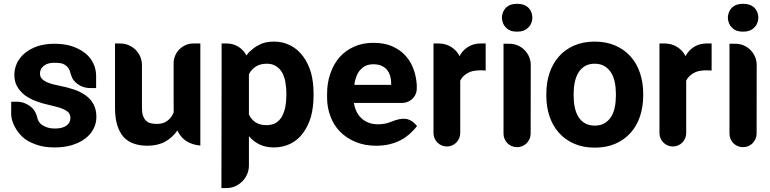

<svg xmlns="http://www.w3.org/2000/svg" viewBox="-20 -753 3978 992"><path d="M462.9 -214.8Q478 -187.5 478 -148.9Q478 -114.3 462.4 -85.9Q447.8 -57.6 418.9 -36.1Q404.8 -25.4 387.7 -17.3Q370.6 -9.3 350.6 -2.9Q311 8.8 261.2 8.8Q205.1 8.8 164.6 -6.8Q144 -14.2 126.5 -23.7Q108.9 -33.2 94.7 -46.9Q77.6 -63.5 66.4 -80.8Q55.2 -98.1 48.8 -114Q42.5 -129.9 40 -143.1Q37.6 -156.2 37.6 -165L38.1 -227.5H65.9Q89.8 -227.5 110.8 -218.5Q131.8 -209.5 147.9 -193.8Q165 -175.3 171.9 -148.4Q172.9 -143.6 174.3 -138.7Q175.8 -133.8 177.7 -130.4Q185.1 -115.7 198.2 -106.9Q210.9 -98.6 228 -93.3Q244.6 -88.9 263.7 -88.9Q303.7 -88.9 323.7 -104.5Q343.8 -119.1 343.8 -143.6Q343.8 -154.8 339.4 -163.6Q335.4 -172.9 323.7 -180.2Q317.4 -184.6 309.3 -188.2Q301.3 -191.9 291 -195.8Q280.8 -199.2 267.3 -202.4Q253.9 -205.6 238.3 -209.5Q217.8 -213.9 199.7 -219.2Q181.6 -224.6 164.6 -231Q147.9 -237.3 133.3 -245.4Q118.7 -253.4 106 -262.7Q94.2 -272.5 84.5 -283.7Q74.7 -294.9 67.9 -307.6Q54.2 -332 54.2 -366.2Q54.2 -397.5 67.9 -427.7Q83 -457.5 108.4 -478.5Q135.3 -501 173.8 -514.2Q212.9 -526.9 260.3 -526.9Q312 -526.9 350.6 -514.6Q370.6 -507.8 387.5 -499.3Q404.3 -490.7 418.5 -479.5Q446.3 -458 461.4 -427.2Q475.6 -398.4 476.6 -364.3V-297.9H447.3Q420.4 -297.9 398.2 -308.6Q376 -319.3 360.8 -337.9Q358.4 -340.3 355.7 -345.2Q353 -350.1 350.6 -356.2Q348.1 -362.3 345.9 -368.7Q343.8 -375 342.3 -380.9Q339.8 -390.6 334.2 -399.7Q328.6 -408.7 318.8 -415.5Q307.6 -423.8 293.9 -426.3Q280.3 -428.7 259.8 -428.7Q225.1 -428.7 206.1 -412.6Q186.5 -397.5 186.5 -372.6Q186.5 -360.8 191.9 -352.5Q196.3 -343.8 208 -336.4Q213.4 -332.5 220.7 -329.1Q228 -325.7 237.8 -322.3Q247.1 -319.3 258.3 -316.4Q269.5 -313.5 282.7 -311Q323.7 -303.2 360.8 -291Q378.9 -285.2 394 -277.3Q409.2 -269.5 422.4 -260.3Q435.5 -251 445.6 -239.5Q455.6 -228 462.9 -214.8Z M1015.1 -528.3V-1Q980 -3.9 952.1 -18.6Q916 -37.6 896.5 -79.1Q871.6 -42.5 833 -21Q794.4 0 741.2 0Q702.6 0 672.4 -10.7Q641.1 -21 619.1 -44.4Q597.7 -68.4 585.9 -106Q574.2 -143.1 574.2 -198.2V-528.3H601.6Q624.5 -528.3 645 -519.5Q665.5 -510.7 680.7 -495.6Q695.8 -480.5 704.6 -460.2Q713.4 -439.9 713.4 -416.5V-198.2Q713.4 -185.5 714.6 -174.6Q715.8 -163.6 718.8 -155.3Q724.6 -138.7 734.4 -129.4Q744.6 -119.6 758.8 -116.2Q772.5 -112.8 791.5 -112.8Q824.2 -112.8 844.7 -128.9Q866.2 -144.5 877.4 -172.4Q877.4 -172.4 877.4 -183.6Q877.4 -194.8 877.2 -212.6Q877 -230.5 877 -253.4Q877 -276.4 877 -299.8V-425.8Q877 -446.8 885 -465.6Q893.1 -484.4 907 -498.3Q920.9 -512.2 939.5 -520.3Q958 -528.3 979.5 -528.3Z M1151.9 -528.3Q1185.1 -528.3 1212.2 -511.2Q1239.3 -494.1 1253.4 -466.3Q1253.9 -466.8 1257.3 -471.9Q1260.7 -477.1 1268.6 -484.9Q1276.4 -492.7 1288.3 -502.2Q1300.3 -511.7 1317.4 -520.5Q1334 -529.8 1353.3 -533.9Q1372.6 -538.1 1394.5 -538.1Q1443.4 -538.1 1481.4 -517.6Q1501 -507.8 1516.8 -493.7Q1532.7 -479.5 1545.9 -461.9Q1559.1 -444.3 1569.3 -423.1Q1579.6 -401.9 1586.9 -377.4Q1600.1 -328.1 1600.1 -270.5V-260.7Q1600.1 -200.7 1586.9 -150.9Q1572.3 -101.6 1545.9 -65.9Q1532.7 -47.9 1516.8 -34.4Q1501 -21 1481.4 -10.7Q1441.4 8.8 1394 8.8Q1354.5 8.8 1321.8 -6.3Q1291 -20.5 1266.1 -49.3V101.6Q1266.1 126 1256.8 147.2Q1247.6 168.5 1231.7 184.3Q1215.8 200.2 1194.6 209.5Q1173.3 218.8 1148.9 218.8H1124L1125 -391.1V-528.3ZM1266.1 -161.6Q1278.3 -134.8 1301.8 -120.1Q1324.2 -106.4 1356.9 -106.4Q1385.3 -106.4 1404.8 -117.7Q1423.8 -129.4 1436.5 -150.4Q1448.2 -172.9 1454.1 -199.7Q1459.5 -229.5 1459.5 -260.7V-270.5Q1459.5 -287.1 1458 -302Q1456.5 -316.9 1454.1 -331.1Q1448.7 -358.4 1437 -379.4Q1424.8 -399.9 1405.3 -411.6Q1387.2 -423.8 1358.4 -423.8Q1324.2 -423.8 1301.8 -409.2Q1278.3 -394 1266.1 -369.1Z M2134.8 -102.1Q2131.8 -97.7 2126.7 -91.8Q2121.6 -85.9 2115.7 -79.8Q2109.9 -73.7 2104 -68.1Q2098.1 -62.5 2093.8 -58.6Q2084 -50.3 2073.2 -42.7Q2062.5 -35.2 2049.8 -28.8Q2037.1 -22 2022.9 -16.8Q2008.8 -11.7 1993.2 -7.8Q1977.5 -3.9 1960.2 -2Q1942.9 0 1924.3 0Q1864.3 0 1817.9 -19.5Q1793.9 -29.3 1773.9 -42.5Q1753.9 -55.7 1737.3 -72.3Q1704.1 -106 1687.5 -151.4Q1669.9 -196.8 1669.9 -248.5V-267.1Q1669.9 -296.4 1674.1 -322.8Q1678.2 -349.1 1687 -373.5Q1704.1 -422.9 1734.4 -457.5Q1765.1 -492.2 1810.1 -512.2Q1853.5 -531.7 1909.7 -531.7Q1965.8 -531.7 2006.8 -513.7Q2028.3 -503.9 2045.9 -491.5Q2063.5 -479 2077.6 -462.4Q2092.3 -445.8 2103 -426Q2113.8 -406.2 2121.1 -382.8Q2130.4 -352.1 2133.3 -315.4V-290.5Q2132.3 -275.9 2126 -263.2Q2119.6 -250.5 2109.4 -241.2Q2099.1 -231.9 2085.9 -226.6Q2072.8 -221.2 2058.1 -221.2H1808.6Q1810.5 -208.5 1814 -197.3Q1817.4 -186 1822.3 -176.3Q1832.5 -155.3 1848.6 -141.1Q1863.3 -127 1885.7 -118.7Q1905.8 -110.8 1933.6 -110.8Q1971.2 -110.8 2002.9 -124.5Q2025.4 -133.8 2042.7 -137.2Q2060.1 -140.6 2074 -139.2Q2087.9 -137.7 2099.1 -132.1Q2110.4 -126.5 2120.1 -117.2ZM1821.3 -357.9Q1817.4 -348.1 1814.7 -337.4Q1812 -326.7 1810.5 -314.5H2001V-325.7Q2000.5 -345.2 1995.1 -363.8Q1989.3 -380.4 1978 -394Q1966.8 -406.7 1949.7 -413.6Q1941.4 -417.5 1930.9 -419.2Q1920.4 -420.9 1909.2 -420.9Q1885.7 -420.9 1869.6 -413.1Q1861.3 -409.2 1854.2 -403.8Q1847.2 -398.4 1840.8 -391.6Q1828.6 -377.4 1821.3 -357.9Z M2489.3 -388.2 2486.8 -388.7Q2480 -389.2 2473.9 -389.4Q2467.8 -389.6 2461.4 -389.6Q2440.9 -389.6 2424.6 -386.2Q2408.2 -382.8 2395.5 -375Q2383.3 -368.2 2373.8 -358.6Q2364.3 -349.1 2357.9 -336.4V-65.9Q2357.9 -51.3 2352.5 -38.6Q2347.2 -25.9 2337.6 -16.4Q2328.1 -6.8 2315.7 -1.5Q2303.2 3.9 2289.6 3.9Q2274.9 3.9 2262.2 -1.5Q2249.5 -6.8 2240 -16.4Q2230.5 -25.9 2225.1 -38.6Q2219.7 -51.3 2219.7 -65.9V-528.3V-527.8V-528.3H2248.5Q2283.7 -527.8 2311.8 -510Q2339.8 -492.2 2354.5 -462.9Q2369.1 -492.2 2397.2 -510Q2425.3 -527.8 2460.4 -528.3H2489.3Z M2722.2 -417Q2722.2 -439.5 2713.6 -459.5Q2705.1 -479.5 2689.9 -494.6Q2674.8 -509.8 2654.8 -518.3Q2634.8 -526.9 2612.3 -526.9H2581.5V-63Q2581.5 -48.3 2586.9 -35.4Q2592.3 -22.5 2601.8 -12.9Q2611.3 -3.4 2624 2Q2636.7 7.3 2651.4 7.3Q2666 7.3 2678.7 2Q2691.4 -3.4 2700.9 -12.9Q2710.4 -22.5 2716.1 -35.4Q2721.7 -48.3 2721.7 -63ZM2579.1 -690.9Q2585 -703.6 2594.2 -713.9Q2599.6 -718.3 2605.7 -722.2Q2611.8 -726.1 2618.7 -728.5Q2633.3 -733.4 2651.4 -733.4Q2669.9 -733.4 2684.1 -728.8Q2698.2 -724.1 2709.5 -713.9Q2730.5 -692.9 2730.5 -662.1Q2730.5 -645.5 2724.1 -632.3Q2721.7 -625.5 2717.8 -620.1Q2713.9 -614.7 2709 -610.4Q2704.1 -605 2697.5 -601.1Q2690.9 -597.2 2684.1 -594.2Q2669.9 -589.4 2651.4 -589.4Q2633.3 -589.4 2618.7 -594.2Q2611.8 -597.2 2605.7 -601.1Q2599.6 -605 2594.2 -610.4Q2585 -618.7 2579.1 -632.3Q2576.7 -639.2 2575 -646.5Q2573.2 -653.8 2573.2 -662.1Q2573.2 -669.9 2575 -677Q2576.7 -684.1 2579.1 -690.9Z M2802.7 -269Q2802.7 -326.7 2819.3 -376Q2835.9 -425.3 2867.7 -461.2Q2899.4 -497.1 2946 -517.6Q2992.7 -538.1 3052.2 -538.1Q3112.3 -538.1 3159.2 -517.6Q3206.1 -497.1 3238 -461.2Q3270 -425.3 3286.6 -376Q3303.2 -326.7 3303.2 -269V-258.8Q3303.2 -200.7 3286.6 -151.6Q3270 -102.5 3238 -66.7Q3206.1 -30.8 3159.7 -10.5Q3113.3 9.8 3053.2 9.8Q2993.2 9.8 2946.5 -10.5Q2899.9 -30.8 2867.9 -66.7Q2835.9 -102.5 2819.3 -151.6Q2802.7 -200.7 2802.7 -258.8ZM2943.8 -258.8Q2943.8 -226.6 2949.7 -198.2Q2955.6 -169.9 2968.5 -149.2Q2981.4 -128.4 3002.2 -116.2Q3022.9 -104 3053.2 -104Q3082.5 -104 3103.3 -116.2Q3124 -128.4 3137.2 -149.2Q3150.4 -169.9 3156.2 -198.2Q3162.1 -226.6 3162.1 -258.8V-269Q3162.1 -300.3 3156.2 -328.4Q3150.4 -356.4 3137.2 -377.7Q3124 -398.9 3103 -411.4Q3082 -423.8 3052.2 -423.8Q3022.9 -423.8 3002.2 -411.4Q2981.4 -398.9 2968.5 -377.7Q2955.6 -356.4 2949.7 -328.4Q2943.8 -300.3 2943.8 -269Z M3656.7 -388.2 3654.3 -388.7Q3647.5 -389.2 3641.4 -389.4Q3635.3 -389.6 3628.9 -389.6Q3608.4 -389.6 3592 -386.2Q3575.7 -382.8 3563 -375Q3550.8 -368.2 3541.3 -358.6Q3531.7 -349.1 3525.4 -336.4V-65.9Q3525.4 -51.3 3520 -38.6Q3514.6 -25.9 3505.1 -16.4Q3495.6 -6.8 3483.2 -1.5Q3470.7 3.9 3457 3.9Q3442.4 3.9 3429.7 -1.5Q3417 -6.8 3407.5 -16.4Q3397.9 -25.9 3392.6 -38.6Q3387.2 -51.3 3387.2 -65.9V-528.3V-527.8V-528.3H3416Q3451.2 -527.8 3479.2 -510Q3507.3 -492.2 3522 -462.9Q3536.6 -492.2 3564.7 -510Q3592.8 -527.8 3627.9 -528.3H3656.7Z M3889.6 -417Q3889.6 -439.5 3881.1 -459.5Q3872.6 -479.5 3857.4 -494.6Q3842.3 -509.8 3822.3 -518.3Q3802.2 -526.9 3779.8 -526.9H3749V-63Q3749 -48.3 3754.4 -35.4Q3759.8 -22.5 3769.3 -12.9Q3778.8 -3.4 3791.5 2Q3804.2 7.3 3818.8 7.3Q3833.5 7.3 3846.2 2Q3858.9 -3.4 3868.4 -12.9Q3877.9 -22.5 3883.5 -35.4Q3889.2 -48.3 3889.2 -63ZM3746.6 -690.9Q3752.4 -703.6 3761.7 -713.9Q3767.1 -718.3 3773.2 -722.2Q3779.3 -726.1 3786.1 -728.5Q3800.8 -733.4 3818.8 -733.4Q3837.4 -733.4 3851.6 -728.8Q3865.7 -724.1 3877 -713.9Q3897.9 -692.9 3897.9 -662.1Q3897.9 -645.5 3891.6 -632.3Q3889.2 -625.5 3885.3 -620.1Q3881.3 -614.7 3876.5 -610.4Q3871.6 -605 3865 -601.1Q3858.4 -597.2 3851.6 -594.2Q3837.4 -589.4 3818.8 -589.4Q3800.8 -589.4 3786.1 -594.2Q3779.3 -597.2 3773.2 -601.1Q3767.1 -605 3761.7 -610.4Q3752.4 -618.7 3746.6 -632.3Q3744.1 -639.2 3742.4 -646.5Q3740.7 -653.8 3740.7 -662.1Q3740.7 -669.9 3742.4 -677Q3744.1 -684.1 3746.6 -690.9Z"/></svg>

Font: Millunium
Style: Bold
Weight: 700
Designer: kolcsarzsolt
Foundry: Kolcsar Szilard Zsolt
Version: Version 2.000980; 2016